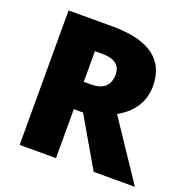

<svg xmlns="http://www.w3.org/2000/svg" viewBox="-127 -836 943 958"><g transform="rotate(20 344.5 -357.0)"><path d="M311 -714H77V0H270V-260H319L470 0H689L481 -311C556 -353 602 -416 602 -503C602 -642 505 -714 311 -714ZM308 -568C378 -568 407 -540 407 -494C407 -427 365 -405 306 -405H270V-568Z"/></g></svg>

Font: Noto Sans Kannada Black
Style: Regular
Weight: 900
Designer: Jelle Bosma - Monotype Design Team
Foundry: Monotype Imaging Inc.
Version: Version 2.005